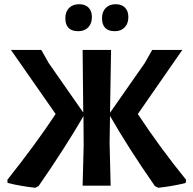

<svg xmlns="http://www.w3.org/2000/svg" viewBox="-20 -881 918 911"><path d="M356 -861Q384 -861 400 -845Q416 -829 416 -800Q416 -769 398.5 -751Q381 -733 351 -733Q290 -733 290 -795Q290 -825 307.5 -843Q325 -861 356 -861ZM529 -861Q557 -861 573 -845Q589 -829 589 -800Q589 -769 571.5 -751Q554 -733 525 -733Q464 -733 464 -795Q464 -825 481.5 -843Q499 -861 529 -861ZM147 10Q76 2 16 -13L15 -28Q148 -195 244 -340L32 -644H176L211 -582L375 -347L372 -644H507L502 -346L667 -582L702 -644H845L634 -340Q737 -183 863 -28L861 -13Q803 2 731 10L715 2Q589 -179 502 -331L500 -204L505 0H372L377 -192L376 -330Q291 -183 163 2Z"/></svg>

Font: Alegreya Sans SC
Style: Bold
Weight: 700
Designer: Juan Pablo del Peral
Foundry: Huerta Tipografica
Version: Version 2.007